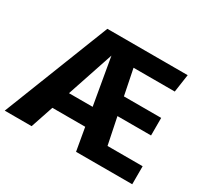

<svg xmlns="http://www.w3.org/2000/svg" viewBox="-165 -891 1153 1089"><g transform="rotate(30 411.0 -346.5)"><path d="M582 -118H812V0H444L418 -149H203L153 0H-23L249 -693H775L758 -576H488L522 -408H766V-293H546ZM243 -268H398L345 -573Z"/></g></svg>

Font: Fira Sans
Style: Bold
Weight: 700
Designer: bBox Type GmbH & Carrois Corporate GbR & Edenspiekermann AG
Foundry: bBox Type GmbH & Carrois Corporate GbR & Edenspiekermann AG
Version: Version 4.301;PS 004.301;hotconv 1.0.88;makeotf.lib2.5.64775